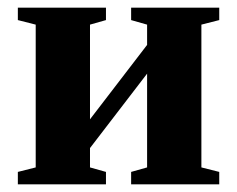

<svg xmlns="http://www.w3.org/2000/svg" viewBox="-20 -479 616 499"><path d="M320.8 0V-32.2L362.3 -43.9V-287.6L213.9 -94.2V-43.9L255.4 -32.2V0H26.4V-32.2L72.8 -43.9V-415L26.4 -426.8V-459H255.4V-426.8L213.9 -415V-168.9L362.3 -362.3V-415L320.8 -426.8V-459H549.8V-426.8L503.4 -415V-43.9L549.8 -32.2V0Z"/></svg>

Font: Tinos
Style: Bold
Weight: 700
Designer: Steve Matteson
Foundry: Monotype Imaging Inc.
Version: Version 1.23